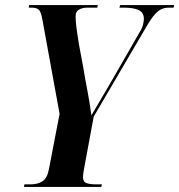

<svg xmlns="http://www.w3.org/2000/svg" viewBox="-20 -734 704 754"><path d="M74 0 76 -10H101Q127 -10 146 -21.5Q165 -33 172 -69L214 -287L147 -654Q142 -684 134 -694Q126 -704 104 -704H93L94 -714H364L362 -704H324Q304 -704 290.5 -696.5Q277 -689 277 -671Q277 -652 279.5 -631Q282 -610 290 -560L307 -469Q313 -431 322 -385Q331 -339 339 -281Q356 -310 374 -340.5Q392 -371 413 -407L528 -607Q539 -624 542 -638.5Q545 -653 545 -660Q545 -685 524.5 -694.5Q504 -704 466 -704H449L452 -714H664L662 -704H644Q629 -704 616 -699Q603 -694 588 -677.5Q573 -661 553 -626L348 -276L310 -71Q306 -51 306 -38Q306 -20 319.5 -15Q333 -10 358 -10H380L378 0Z"/></svg>

Font: Noto Serif Display ExtraCondensed
Style: Bold Italic
Weight: 700
Width: 2
Italic angle: -12°
Designer: Monotype Design Team
Foundry: Monotype Imaging Inc.
Version: Version 2.009